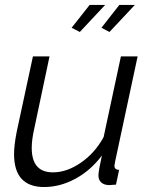

<svg xmlns="http://www.w3.org/2000/svg" viewBox="-20 -750 609 780"><path d="M304.2 -620.1 271 -637.2 344.2 -730H407.2ZM424.8 -620.1 392.1 -637.2 464.8 -730H527.8ZM37.1 -124Q37.1 -159.7 47.9 -214.8L113.8 -521H181.2L119.1 -227.1Q108.9 -182.6 108.9 -148.9Q108.9 -49.8 194.8 -49.8Q251.5 -49.8 308.3 -88.9Q365.2 -127.9 400.9 -192.9L471.2 -521H539.1L448.2 -96.2Q447.8 -92.3 446.3 -85.4Q444.8 -78.6 444.8 -77.1Q444.8 -60.1 463.9 -60.1L451.2 0Q424.3 2 422.9 2Q402.3 1.5 391.1 -9Q379.9 -19.5 379.9 -37.1Q379.9 -54.7 394 -118.2Q348.6 -57.6 286.4 -23.9Q224.1 9.8 159.2 9.8Q37.1 9.8 37.1 -124Z"/></svg>

Font: Rawline
Style: Italic
Weight: 400
Italic angle: -12°
Designer: Matt McInerney, Pablo Impallari, Rodrigo Fuenzalida
Foundry: Matt McInerney, Pablo Impallari, Rodrigo Fuenzalida
Version: Version 4.020;PS 004.020;hotconv 1.0.88;makeotf.lib2.5.64775